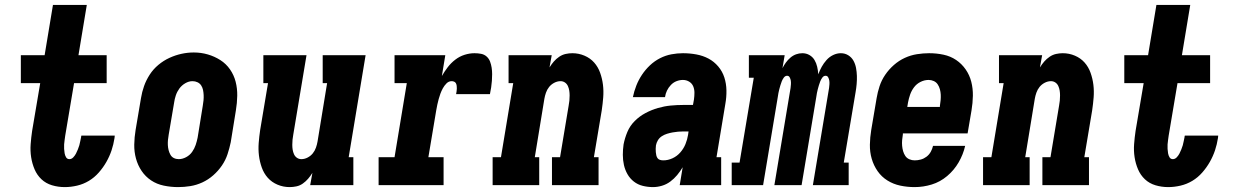

<svg xmlns="http://www.w3.org/2000/svg" viewBox="-20 -755 5040 783"><path d="M244 8Q217 8 192 0.5Q167 -7 149 -24Q131 -41 121 -64.5Q111 -88 107 -114Q103 -140 105 -167Q107 -194 111 -221L144 -416H65V-530H162L196 -735H334L300 -530H415V-416H282L246 -202Q245 -193 243.5 -184Q242 -175 241.5 -166Q241 -157 241.5 -148Q242 -139 243.5 -130Q245 -121 249.5 -113.5Q254 -106 263 -106Q272 -106 279 -113.5Q286 -121 290 -129Q294 -137 297.5 -145.5Q301 -154 303.5 -162.5Q306 -171 307.5 -180Q309 -189 311 -197Q311 -198 311 -199.5Q311 -201 312 -202H448Q448 -200 447.5 -197Q447 -194 447 -192Q443 -166 435 -142Q427 -118 414 -95Q401 -72 383 -51.5Q365 -31 342.5 -17.5Q320 -4 294.5 2Q269 8 244 8Z M706 8Q677 8 648 2Q619 -4 596 -19.5Q573 -35 557.5 -58Q542 -81 534.5 -108.5Q527 -136 527.5 -165.5Q528 -195 533 -225L555 -355Q559 -380 567.5 -404Q576 -428 590.5 -450.5Q605 -473 626 -490.5Q647 -508 671 -519Q695 -530 720 -535.5Q745 -541 770 -541Q800 -541 827.5 -533Q855 -525 878.5 -510Q902 -495 918 -472Q934 -449 941 -421.5Q948 -394 947.5 -364.5Q947 -335 942 -305L921 -175Q916 -151 908 -126.5Q900 -102 885 -80Q870 -58 849.5 -40Q829 -22 805 -11Q781 0 756 4Q731 8 706 8ZM709 -106Q724 -106 739 -114Q754 -122 763.5 -135.5Q773 -149 778 -164Q783 -179 786 -194L807 -324Q809 -335 810 -346Q811 -357 810.5 -367.5Q810 -378 808 -388Q806 -398 800.5 -406.5Q795 -415 785.5 -419.5Q776 -424 765 -424Q750 -424 735.5 -415.5Q721 -407 711.5 -394Q702 -381 697 -366Q692 -351 690 -336L668 -206Q666 -195 665 -184.5Q664 -174 664.5 -163.5Q665 -153 667.5 -143Q670 -133 675 -124Q680 -115 689 -110.5Q698 -106 709 -106Z M1161 8Q1135 8 1111.5 -2Q1088 -12 1072 -30Q1056 -48 1047.5 -72Q1039 -96 1036 -121Q1033 -146 1035 -172Q1037 -198 1041 -225L1073 -416H1054V-530H1230L1176 -206Q1174 -196 1173 -185.5Q1172 -175 1172 -164.5Q1172 -154 1173.5 -144.5Q1175 -135 1179 -126Q1183 -117 1191 -111.5Q1199 -106 1209 -106Q1222 -106 1234.5 -112.5Q1247 -119 1255.5 -129.5Q1264 -140 1268.5 -153Q1273 -166 1275 -178L1314 -416H1296V-530H1471L1402 -114H1421V0H1245L1254 -50Q1246 -37 1236.5 -26Q1227 -15 1215 -6.5Q1203 2 1189 5Q1175 8 1161 8Z M1524 0V-114H1589L1639 -416H1589V-530H1796L1782 -445Q1793 -464 1806 -481Q1819 -498 1836.5 -511.5Q1854 -525 1874.5 -531.5Q1895 -538 1915 -538Q1929 -538 1942 -535.5Q1955 -533 1964.5 -524.5Q1974 -516 1978.5 -504Q1983 -492 1985 -479Q1987 -466 1987 -452.5Q1987 -439 1986 -425.5Q1985 -412 1983 -398.5Q1981 -385 1978 -371H1840Q1841 -377 1842 -382.5Q1843 -388 1843 -393.5Q1843 -399 1842.5 -404.5Q1842 -410 1839.5 -415Q1837 -420 1832 -422Q1827 -424 1822 -424Q1810 -424 1801 -415Q1792 -406 1786 -395Q1780 -384 1776 -373Q1772 -362 1769 -351Q1766 -340 1763.5 -328.5Q1761 -317 1759 -305L1727 -114H1789V0Z M1989 0V-114H2023L2073 -416H2054V-530H2230L2221 -480Q2229 -493 2238.5 -504Q2248 -515 2260.5 -523.5Q2273 -532 2287 -535Q2301 -538 2314 -538Q2340 -538 2363.5 -528Q2387 -518 2403 -500Q2419 -482 2427.5 -458Q2436 -434 2439 -409Q2442 -384 2440 -358Q2438 -332 2434 -305L2402 -114H2421V0H2231V-114H2264L2299 -324Q2301 -334 2302 -344.5Q2303 -355 2303 -365.5Q2303 -376 2301.5 -385.5Q2300 -395 2296 -404Q2292 -413 2284 -418.5Q2276 -424 2266 -424Q2253 -424 2240.5 -417.5Q2228 -411 2219.5 -400.5Q2211 -390 2206.5 -377Q2202 -364 2200 -352L2161 -114H2179V0Z M2643 8Q2622 8 2601.5 3Q2581 -2 2565 -14.5Q2549 -27 2539 -44.5Q2529 -62 2524.5 -82Q2520 -102 2520 -123.5Q2520 -145 2523 -166Q2528 -192 2538.5 -217Q2549 -242 2568.5 -261.5Q2588 -281 2612.5 -294Q2637 -307 2663 -314.5Q2689 -322 2715 -324.5Q2741 -327 2767 -327H2806L2810 -349Q2812 -363 2812 -377Q2812 -391 2807 -403Q2802 -415 2790.5 -422Q2779 -429 2765 -429Q2752 -429 2739 -424Q2726 -419 2716 -408.5Q2706 -398 2700 -385.5Q2694 -373 2692 -359H2561Q2566 -383 2575 -406Q2584 -429 2598 -450Q2612 -471 2630.5 -488.5Q2649 -506 2671.5 -517.5Q2694 -529 2718 -533.5Q2742 -538 2765 -538Q2793 -538 2820 -533Q2847 -528 2869.5 -516Q2892 -504 2909 -484Q2926 -464 2934 -439Q2942 -414 2942.5 -386.5Q2943 -359 2938 -331L2902 -114H2921V0H2752L2764 -73Q2754 -56 2741.5 -41Q2729 -26 2713.5 -14.5Q2698 -3 2679.5 2.5Q2661 8 2643 8ZM2685 -101Q2704 -101 2722.5 -109.5Q2741 -118 2754.5 -133.5Q2768 -149 2775.5 -167.5Q2783 -186 2786 -205L2788 -219H2767Q2756 -219 2745 -218Q2734 -217 2723 -215Q2712 -213 2700.5 -209.5Q2689 -206 2679 -199.5Q2669 -193 2663 -183Q2657 -173 2655 -162Q2654 -155 2654 -148Q2654 -141 2654.5 -134.5Q2655 -128 2656.5 -121.5Q2658 -115 2661.5 -110Q2665 -105 2671.5 -103Q2678 -101 2685 -101Z M2964 0V-92H2996L3054 -438H3034V-530H3180L3171 -477Q3177 -489 3185 -500Q3193 -511 3203.5 -520Q3214 -529 3226.5 -533.5Q3239 -538 3252 -538Q3268 -538 3281 -530.5Q3294 -523 3301.5 -510.5Q3309 -498 3312.5 -483Q3316 -468 3317 -452Q3323 -468 3331 -482.5Q3339 -497 3350.5 -510Q3362 -523 3377.5 -530.5Q3393 -538 3409 -538Q3426 -538 3439.5 -529.5Q3453 -521 3460.5 -507.5Q3468 -494 3471 -478Q3474 -462 3474.5 -445.5Q3475 -429 3473.5 -412Q3472 -395 3469 -378L3421 -92H3441V0H3295L3361 -396Q3362 -404 3362.5 -411.5Q3363 -419 3362 -426Q3361 -433 3357.5 -439.5Q3354 -446 3347 -446Q3339 -446 3333.5 -438.5Q3328 -431 3325 -423Q3322 -415 3319.5 -407Q3317 -399 3315 -391Q3313 -383 3311.5 -375.5Q3310 -368 3309 -360L3249 0H3138L3204 -396Q3205 -404 3205.5 -411.5Q3206 -419 3205 -426Q3204 -433 3200.5 -439.5Q3197 -446 3190 -446Q3182 -446 3176.5 -438.5Q3171 -431 3168 -423Q3165 -415 3162.5 -407Q3160 -399 3158 -391Q3156 -383 3154.5 -375.5Q3153 -368 3152 -360L3092 0Z M3710 8Q3680 8 3651.5 2Q3623 -4 3599 -19Q3575 -34 3559 -57Q3543 -80 3535 -107.5Q3527 -135 3527.5 -165Q3528 -195 3533 -225L3555 -355Q3559 -379 3567 -403.5Q3575 -428 3590 -450Q3605 -472 3625.5 -490Q3646 -508 3670 -519Q3694 -530 3719.5 -534Q3745 -538 3769 -538Q3799 -538 3827.5 -532Q3856 -526 3879 -510.5Q3902 -495 3918 -472Q3934 -449 3941 -421.5Q3948 -394 3947.5 -364.5Q3947 -335 3942 -305L3926 -211H3662V-207Q3660 -195 3659 -183.5Q3658 -172 3659 -160.5Q3660 -149 3663 -138.5Q3666 -128 3672 -119Q3678 -110 3688.5 -105.5Q3699 -101 3710 -101Q3723 -101 3735.5 -104.5Q3748 -108 3758.5 -116Q3769 -124 3775.5 -135.5Q3782 -147 3785 -160H3916Q3908 -125 3889.5 -93Q3871 -61 3842.5 -37Q3814 -13 3779.5 -2.5Q3745 8 3710 8ZM3680 -319H3813V-323Q3815 -335 3816 -346.5Q3817 -358 3816.5 -369Q3816 -380 3813 -391Q3810 -402 3804 -411Q3798 -420 3788 -424.5Q3778 -429 3767 -429Q3750 -429 3734 -421Q3718 -413 3707.5 -399Q3697 -385 3691.5 -369Q3686 -353 3683 -337Z M3989 0V-114H4023L4073 -416H4054V-530H4230L4221 -480Q4229 -493 4238.5 -504Q4248 -515 4260.5 -523.5Q4273 -532 4287 -535Q4301 -538 4314 -538Q4340 -538 4363.5 -528Q4387 -518 4403 -500Q4419 -482 4427.5 -458Q4436 -434 4439 -409Q4442 -384 4440 -358Q4438 -332 4434 -305L4402 -114H4421V0H4231V-114H4264L4299 -324Q4301 -334 4302 -344.5Q4303 -355 4303 -365.5Q4303 -376 4301.5 -385.5Q4300 -395 4296 -404Q4292 -413 4284 -418.5Q4276 -424 4266 -424Q4253 -424 4240.5 -417.5Q4228 -411 4219.5 -400.5Q4211 -390 4206.5 -377Q4202 -364 4200 -352L4161 -114H4179V0Z M4744 8Q4717 8 4692 0.5Q4667 -7 4649 -24Q4631 -41 4621 -64.5Q4611 -88 4607 -114Q4603 -140 4605 -167Q4607 -194 4611 -221L4644 -416H4565V-530H4662L4696 -735H4834L4800 -530H4915V-416H4782L4746 -202Q4745 -193 4743.5 -184Q4742 -175 4741.5 -166Q4741 -157 4741.5 -148Q4742 -139 4743.5 -130Q4745 -121 4749.5 -113.5Q4754 -106 4763 -106Q4772 -106 4779 -113.5Q4786 -121 4790 -129Q4794 -137 4797.5 -145.5Q4801 -154 4803.5 -162.5Q4806 -171 4807.5 -180Q4809 -189 4811 -197Q4811 -198 4811 -199.5Q4811 -201 4812 -202H4948Q4948 -200 4947.5 -197Q4947 -194 4947 -192Q4943 -166 4935 -142Q4927 -118 4914 -95Q4901 -72 4883 -51.5Q4865 -31 4842.5 -17.5Q4820 -4 4794.5 2Q4769 8 4744 8Z"/></svg>

Font: Iosevka Curly Slab HvObl
Style: Regular
Weight: 900
Italic angle: -9°
Monospace: yes
Designer: Belleve Invis
Foundry: Belleve Invis
Version: Version 11.1.0; ttfautohint (v1.8.3)